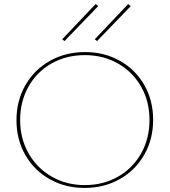

<svg xmlns="http://www.w3.org/2000/svg" viewBox="-20 -919 834 944"><path d="M286 -726 450 -899 463 -889 297 -717ZM446 -726 610 -899 623 -889 457 -717ZM61 -328Q61 -423 104.5 -499.5Q148 -576 225 -619.5Q302 -663 398 -663Q493 -663 569.5 -620Q646 -577 689.5 -501Q733 -425 733 -330Q733 -235 689.5 -158.5Q646 -82 569 -38.5Q492 5 396 5Q301 5 224.5 -38Q148 -81 104.5 -157Q61 -233 61 -328ZM715 -329Q715 -420 674 -492.5Q633 -565 560.5 -606.5Q488 -648 397 -648Q306 -648 233.5 -607Q161 -566 120 -493Q79 -420 79 -329Q79 -238 120.5 -165Q162 -92 234.5 -50.5Q307 -9 397 -9Q488 -9 560.5 -50.5Q633 -92 674 -165Q715 -238 715 -329Z"/></svg>

Font: Ysabeau Infant Thin
Style: Regular
Weight: 200
Designer: Christian Thalmann (Catharsis Fonts)
Version: Version 0.003